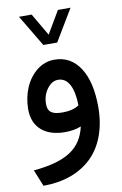

<svg xmlns="http://www.w3.org/2000/svg" viewBox="-95 -668 619 973"><g transform="rotate(-10 214.5 -181.5)"><path d="M212.9 -368.7C179.2 -368.7 148.9 -357.9 122.1 -336.9C68.4 -294.4 38.6 -221.7 38.6 -143.1C38.6 -51.8 99.6 2.4 203.1 2.4C233.9 2.4 261.7 -2.4 286.1 -12.2C261.7 95.7 187 149.9 13.2 166L47.9 251H49.3C151.4 251 236.3 220.2 296.4 162.6C356.4 105 390.6 15.6 390.6 -93.8C390.6 -180.2 375 -248 343.3 -296.4C311.5 -344.7 268.1 -368.7 212.9 -368.7ZM170.9 -451.7H242.2L339.4 -613.8H274.4L206.5 -498.5L139.2 -613.8H74.2ZM213.4 -265.1C264.2 -265.1 291.5 -211.9 293 -119.6C272 -105.5 243.7 -98.1 208 -98.1C151.9 -98.1 132.3 -115.2 132.3 -154.3C132.3 -184.1 140.6 -210 156.7 -231.9C172.9 -253.9 191.4 -265.1 213.4 -265.1Z"/></g></svg>

Font: Samim Medium
Style: Regular
Weight: 500
Foundry: DejaVu fonts team - Redesigned by Saber Rastikerdar
Version: Version 4.0.5